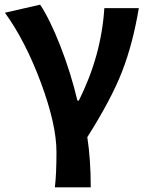

<svg xmlns="http://www.w3.org/2000/svg" viewBox="-20 -594 629 815"><path d="M365.2 201.2H212.9Q219.7 145.5 219.7 50.8Q219.7 -64.5 154.3 -241.2Q88.9 -418 1 -540L150.4 -574.2Q192.4 -510.7 236.3 -398.4Q280.3 -286.1 308.6 -167H314.5Q410.2 -357.4 422.9 -559.6H569.3Q543.9 -408.2 498.5 -291Q453.1 -173.8 350.6 -11.7Q365.2 83 365.2 201.2Z"/></svg>

Font: Nasu
Style: Bold
Weight: 700
Designer: Ryoko NISHIZUKA (kana &amp; ideographs); Paul D. Hunt (Latin, Greek &amp; Cyrillic); Wenlong ZHANG (bopomofo); Sandoll C
Version: Version 2014.1215